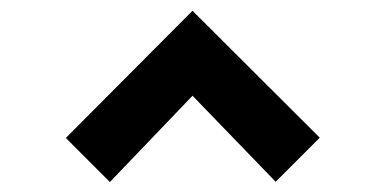

<svg xmlns="http://www.w3.org/2000/svg" viewBox="-20 -756 724 366"><path d="M189.5 -409 347 -573.5 505.5 -409.5 589.5 -493.5 347 -735.5 105.5 -493Z"/></svg>

Font: Manrope ExtraBold
Style: Regular
Weight: 800
Designer: Mikhail Sharanda
Foundry: Mikhail Sharanda
Version: Version 4.505